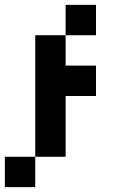

<svg xmlns="http://www.w3.org/2000/svg" viewBox="-20 -645 540 790"><path d="M250 -500V-625H375V-500ZM250 0H125V-500H250V-375H375V-250H250ZM125 0V125H0V0Z"/></svg>

Font: Tiny5
Style: Regular
Weight: 400
Designer: Stefan Schmidt
Foundry: Made with Bits'n'Picas by Kreative Software
Version: Version 1.002; ttfautohint (v1.8.4.7-5d5b)